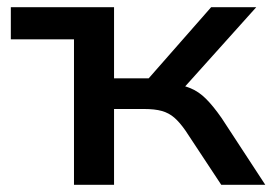

<svg xmlns="http://www.w3.org/2000/svg" viewBox="-20 -512 758 532"><path d="M185 0V-403H10V-492H296V-295H392L565 -492H690L471 -248L454 -280Q485 -277 508 -267.5Q531 -258 551 -238Q571 -218 594 -185L715 0H593L494 -150Q478 -173 463 -186Q448 -199 428.5 -204.5Q409 -210 379 -210H296V0Z"/></svg>

Font: Nunito Sans 10pt SemiExpanded SemiBold
Style: Regular
Weight: 600
Width: 6
Designer: Vernon Adams
Foundry: Vernon Adams
Version: Version 3.101;gftools[0.9.27]